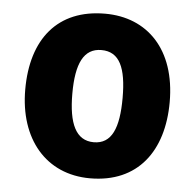

<svg xmlns="http://www.w3.org/2000/svg" viewBox="-45 -606 674 662"><g transform="rotate(5 291.5 -275.0)"><path d="M541 -276C541 -458 439 -560 293 -560C129 -560 41 -451 41 -276C41 -105 137 10 290 10C455 10 541 -106 541 -276ZM204 -276C204 -380 230 -434 291 -434C354 -434 378 -380 378 -276C378 -171 354 -115 292 -115C230 -115 204 -172 204 -276Z"/></g></svg>

Font: Noto Sans Thai Looped SemiCondensed ExtraBold
Style: Regular
Weight: 800
Width: 4
Designer: Sasikarn Vongin, Ben Mitchell
Foundry: The Fontpad Ltd
Version: Version 1.001